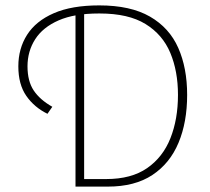

<svg xmlns="http://www.w3.org/2000/svg" viewBox="-20 -692 780 712"><path d="M260 0V-660H292V-28H374Q467 -28 525.5 -68.5Q584 -109 612 -179.5Q640 -250 640 -340Q640 -428 611.5 -496Q583 -564 519.5 -603Q456 -642 350 -642H346Q256 -642 197.5 -616.5Q139 -591 110.5 -546.5Q82 -502 82 -446Q82 -391 105 -356.5Q128 -322 174 -296L156 -270Q107 -294 77.5 -336.5Q48 -379 48 -446Q48 -512 80.5 -563Q113 -614 179.5 -643Q246 -672 348 -672Q464 -672 536 -630.5Q608 -589 641 -514.5Q674 -440 674 -340Q674 -239 642 -162.5Q610 -86 545 -43Q480 0 380 0Z"/></svg>

Font: Source Sans 3 Variable
Style: Regular
Weight: 200
Designer: Paul D. Hunt
Foundry: Adobe Systems Incorporated
Version: Version 3.026